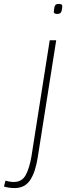

<svg xmlns="http://www.w3.org/2000/svg" viewBox="-152 -737 337 977"><path d="M148 -717Q156 -717 160.5 -714.5Q165 -712 165 -703Q163 -681 158 -673.5Q153 -666 138 -666Q131 -666 126 -669Q121 -672 122 -681Q124 -702 128.5 -709.5Q133 -717 148 -717ZM134 -532 40 64Q28 140 1 180Q-26 220 -78 220Q-92 220 -106 218Q-120 216 -132 212L-124 182Q-102 189 -82 189Q-40 189 -21 153.5Q-2 118 8 59L101 -532Z"/></svg>

Font: Georama Condensed ExtraLight
Style: Italic
Weight: 200
Width: 3
Italic angle: -9°
Designer: Jean-Baptiste Levee
Foundry: Production Type
Version: Version 1.000